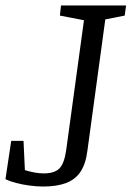

<svg xmlns="http://www.w3.org/2000/svg" viewBox="-53 -668 481 702"><path d="M105 14Q82 14 55.5 10.5Q29 7 6 1Q-17 -5 -33 -13L-12 -153H33L38 -46Q54 -41 72 -37.5Q90 -34 107 -34Q146 -34 164 -52Q182 -70 189 -119L254 -594L166 -611L170 -648H408L403 -611L332 -597L267 -120Q261 -70 242 -41Q223 -12 189 1Q155 14 105 14Z"/></svg>

Font: Faustina
Style: Italic
Weight: 400
Italic angle: -8°
Designer: Alfonso Garcia
Foundry: http://www.omnibus-type.com
Version: Version 1.200